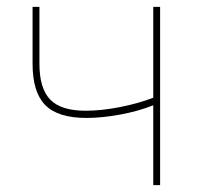

<svg xmlns="http://www.w3.org/2000/svg" viewBox="-20 -540 582 560"><path d="M427 0H447V-520H427V-255Q383 -238 329 -227.5Q275 -217 230 -217Q158 -217 126.5 -249.5Q95 -282 95 -354V-520H75V-354Q75 -271 112 -233.5Q149 -196 232 -196Q278 -196 331.5 -206Q385 -216 427 -233Z"/></svg>

Font: Fixel Variable
Style: Regular
Weight: 100
Width: 3
Designer: AlfaBravo + MacPaw
Foundry: Kyrylo Tkachov, Marchela Mozhyna, Serhii Makarenko, Maria Weinstein, Zakhar Kryvoshyya
Version: Version 1.211